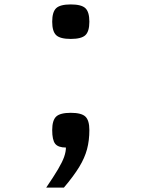

<svg xmlns="http://www.w3.org/2000/svg" viewBox="-20 -652 640 868"><path d="M189 196Q223 146 242.5 113Q262 80 270 57Q278 34 278 15Q243 15 229.5 -2Q216 -19 216 -64Q216 -108 234 -125Q252 -142 300 -142Q348 -142 366 -125Q384 -108 384 -64Q384 -17 373.5 22.5Q363 62 338 103Q313 144 269 196ZM300 -476Q252 -476 234 -493Q216 -510 216 -554Q216 -598 234 -615Q252 -632 300 -632Q348 -632 366 -615Q384 -598 384 -554Q384 -510 366 -493Q348 -476 300 -476Z"/></svg>

Font: Victor Mono Thin
Style: Regular
Weight: 100
Monospace: yes
Designer: Rune Bjørnerås
Version: Version 1.561;gftools[0.9.30]